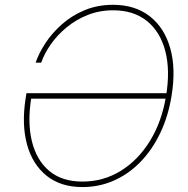

<svg xmlns="http://www.w3.org/2000/svg" viewBox="-20 -757 769 787"><path d="M317.9 9.8Q228.5 9.8 170.7 -36.9Q112.8 -83.5 90.6 -165.5Q68.4 -247.6 85 -353.5L88.4 -375H669.9L666.5 -352.5H97.7L108.4 -357.4Q91.8 -256.3 110.6 -178.5Q129.4 -100.6 181.6 -56.6Q233.9 -12.7 317.9 -12.7Q403.8 -12.7 475.3 -56.9Q546.9 -101.1 595.2 -180.2Q643.6 -259.3 660.6 -363.3Q678.2 -468.8 657.5 -547.9Q636.7 -627 582.3 -670.9Q527.8 -714.8 443.8 -714.8Q387.7 -714.8 339.4 -695.6Q291 -676.3 252.7 -644.5Q214.4 -612.8 188 -575Q161.6 -537.1 148.9 -500H126Q139.2 -539.1 166.5 -580.6Q193.8 -622.1 234.1 -657.7Q274.4 -693.4 327.1 -715.3Q379.9 -737.3 443.4 -737.3Q533.7 -737.3 593.8 -690.4Q653.8 -643.6 677.7 -559.6Q701.7 -475.6 683.1 -363.3Q669.4 -279.8 636.7 -211.4Q604 -143.1 555.9 -93.5Q507.8 -43.9 447.3 -17.1Q386.7 9.8 317.9 9.8Z"/></svg>

Font: Inter 20pt Thin
Style: Italic
Weight: 250
Italic angle: -9.3988°
Version: Version 4.001;git-66647c0bb